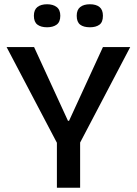

<svg xmlns="http://www.w3.org/2000/svg" viewBox="-20 -881 642 901"><path d="M247 0V-211L11 -660H140L299 -314H304L463 -660H591L356 -212V0ZM402 -753Q372 -753 356 -765.5Q340 -778 340 -807Q340 -835 356.5 -848Q373 -861 402 -861Q431 -861 447 -848Q463 -835 463 -807Q463 -777 446.5 -765Q430 -753 402 -753ZM201 -753Q172 -753 155.5 -765.5Q139 -778 139 -807Q139 -835 155.5 -848Q172 -861 201 -861Q229 -861 246 -848Q263 -835 263 -807Q263 -778 246 -765.5Q229 -753 201 -753Z"/></svg>

Font: Bricolage Grotesque 12pt Medium
Style: Regular
Weight: 500
Designer: Mathieu Triay
Foundry: Atelier Triay
Version: Version 1.001; ttfautohint (v1.8.4.7-5d5b);gftools[0.9.33.de